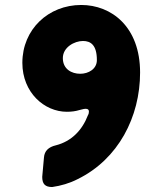

<svg xmlns="http://www.w3.org/2000/svg" viewBox="-20 -763 584 773"><path d="M190 -10C225 -15 260 -25 293 -42C456 -122 544 -292 544 -471C544 -656 428 -743 307 -743C175 -743 70 -645 70 -510C70 -390 159 -313 249 -313C267 -313 284 -315 300 -320L308 -322C315 -324 321 -325 325 -325C334 -325 338 -321 338 -314C338 -309 337 -304 334 -299C311 -239 268 -194 205 -178C175 -171 159 -155 157 -129L150 -51C150 -23 161 -10 190 -10ZM303 -466C268 -466 233 -485 233 -529C233 -573 280 -598 314 -598C345 -598 370 -582 370 -521C370 -485 336 -466 303 -466Z"/></svg>

Font: Bangerz
Style: Bold
Weight: 700
Designer: vernon adams
Foundry: Vernon Adams
Version: Version 2.10;December 28, 2023;FontCreator 13.0.0.2683 64-bi